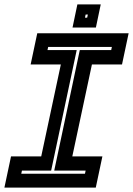

<svg xmlns="http://www.w3.org/2000/svg" viewBox="-37 -851 604 871"><path d="M-17 0 13 -141.5H150L239 -558.5H102L132 -700H546.5L516.5 -558.5H380L291 -141.5H427.5L397.5 0ZM59.5 -63H348.5L351.5 -77H209L325 -624H467.5L470.5 -638H181.5L178.5 -624H311L195 -77H62.5ZM292 -726 314 -831H420L398 -726ZM348.5 -771H358.5L361.5 -785H351.5Z"/></svg>

Font: Tourney Thin
Style: Italic
Weight: 100
Italic angle: -12°
Designer: Tyler Finck
Foundry: Etcetera Type Co
Version: Version 1.015